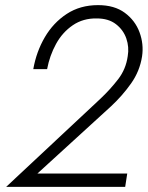

<svg xmlns="http://www.w3.org/2000/svg" viewBox="-20 -730 577 750"><path d="M4 0H469L477 -52H126L414 -315Q458 -356 492 -404Q526 -452 535 -510Q542 -558 525 -604Q508 -650 467.5 -680Q427 -710 363 -710Q293 -710 240.5 -675.5Q188 -641 155 -584.5Q122 -528 110 -460H164Q174 -513 199 -558.5Q224 -604 264.5 -631.5Q305 -659 358 -658Q404 -658 433 -635.5Q462 -613 473.5 -579.5Q485 -546 479 -511Q472 -460 441.5 -420.5Q411 -381 373 -345Z"/></svg>

Font: Jost* 300 Light Italic
Style: Italic
Weight: 300
Italic angle: -10°
Version: Version 3.200; ttfautohint (v0.97) -l 8 -r 50 -G 200 -x 14 -